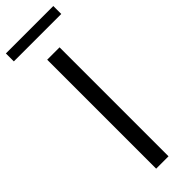

<svg xmlns="http://www.w3.org/2000/svg" viewBox="-328 -912 922 922"><g transform="rotate(-45 133.0 -451.0)"><path d="M90.5 0V-740H174.5V0ZM-28.5 -847.5V-901.5H293.5V-847.5Z"/></g></svg>

Font: Encode Sans SemiExpanded
Style: Regular
Weight: 400
Width: 6
Designer: Multiple Designers
Foundry: Impallari Type
Version: Version 3.002